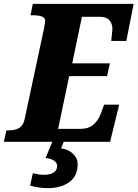

<svg xmlns="http://www.w3.org/2000/svg" viewBox="-43 -734 712 994"><path d="M533 -522Q539 -576 539 -583Q539 -611 523.5 -629Q508 -647 475 -647H381L331 -406H526L511 -340H315L258 -67H376Q416 -67 442 -90Q468 -113 480 -149L496 -192H574L527 0H287L273 34Q311 39 335 62Q359 85 359 116Q359 178 315.5 209Q272 240 205 240Q158 240 113 227L127 163Q161 171 185 171Q215 171 234 159.5Q253 148 253 125Q253 108 235.5 97Q218 86 193 84L228 0H-23L-10 -59H2Q34 -59 55.5 -71Q77 -83 84 -115L186 -592Q191 -622 191 -625Q191 -642 174.5 -648.5Q158 -655 126 -655H115L127 -714H649L611 -522Z"/></svg>

Font: Noto Serif NarrowBlack
Style: Italic
Weight: 900
Width: 4
Italic angle: -12°
Designer: Monotype Design Team
Foundry: Monotype Imaging Inc.
Version: Version 1.001